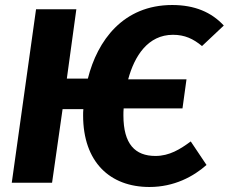

<svg xmlns="http://www.w3.org/2000/svg" viewBox="-20 -730 914 767"><path d="M601 -107C520 -107 473 -154 473 -269C473 -278 473 -287 474 -297H709L725 -413H492C517 -506 571 -591 671 -591C718 -591 752 -575 787 -546L874 -628C825 -681 758 -710 668 -710C472 -710 369 -568 331 -416H247L285 -693H124L27 0H188L230 -294H313C312 -286 312 -277 312 -269C312 -83 419 17 577 17C676 17 753 -25 805 -71L742 -165C700 -134 657 -107 601 -107Z"/></svg>

Font: Fira Sans
Style: Bold Italic
Weight: 700
Italic angle: -8°
Designer: bBox Type GmbH & Carrois Corporate GbR & Edenspiekermann AG
Foundry: bBox Type GmbH & Carrois Corporate GbR & Edenspiekermann AG
Version: Version 4.301;PS 004.301;hotconv 1.0.88;makeotf.lib2.5.64775